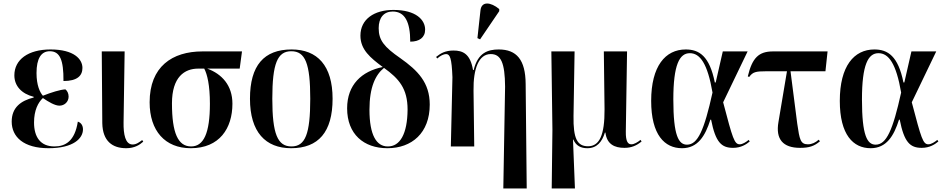

<svg xmlns="http://www.w3.org/2000/svg" viewBox="-20 -826 5328 1083"><path d="M254 10C395 10 448 -46 448 -96C448 -115 440 -133 419 -140C402 -30 349 0 287 0C208 0 172 -53 172 -135C172 -204 195 -248 222 -273C254 -251 290 -230 315 -230C344 -230 367 -252 367 -281C367 -300 359 -314 349 -322C318 -320 270 -305 222 -286C205 -305 186 -345 186 -414C186 -496 212 -537 261 -537C318 -537 339 -488 338 -369C416 -369 445 -399 445 -443C445 -492 398 -547 265 -547C139 -547 61 -490 61 -401C61 -341 102 -297 170 -280V-276C98 -258 46 -220 46 -140C46 -54 113 10 254 10Z M692 10C739 10 768 -9 788 -27L782 -36C767 -25 750 -11 728 -11C687 -11 676 -68 677 -135L683 -536H554L557 -131C559 -30 614 10 692 10Z M1056 10C1218 10 1291 -102 1291 -241C1291 -345 1231 -409 1149 -439H1332L1345 -536H1122C951 -536 824 -450 824 -249C824 -88 911 10 1056 10ZM1058 0C984 0 950 -76 950 -243C950 -392 1021 -439 1098 -439H1132C1149 -407 1164 -346 1164 -241C1164 -75 1129 0 1058 0Z M1622 10C1776 10 1856 -81 1856 -269C1856 -456 1770 -547 1625 -547C1469 -547 1390 -457 1390 -269C1390 -81 1478 10 1622 10ZM1624 0C1546 0 1516 -70 1516 -269C1516 -468 1545 -537 1623 -537C1702 -537 1730 -468 1730 -269C1730 -70 1702 0 1624 0Z M2165 10C2303 10 2404 -76 2404 -236C2404 -360 2337 -428 2238 -498C2147 -561 2116 -599 2116 -667C2116 -726 2145 -761 2195 -761C2264 -761 2294 -702 2294 -591C2345 -591 2378 -614 2378 -659C2378 -713 2328 -770 2199 -770C2091 -770 2013 -718 2013 -625C2013 -546 2069 -500 2139 -448C2020 -424 1938 -348 1938 -215C1938 -69 2032 10 2165 10ZM2167 0C2104 0 2064 -63 2064 -207C2064 -335 2098 -404 2146 -443C2231 -382 2279 -326 2279 -208C2278 -70 2236 1 2167 0Z M2688 -604 2796 -763V-775C2748 -815 2695 -821 2690 -766L2673 -611ZM2819 237H2951L2945 -353C2944 -489 2894 -547 2793 -547C2733 -547 2675 -529 2652 -431H2648C2633 -523 2590 -541 2538 -541C2491 -541 2465 -525 2440 -505L2446 -496C2464 -512 2483 -521 2496 -521C2518 -521 2528 -499 2532 -390L2523 0H2655L2651 -314C2649 -440 2681 -521 2748 -521C2806 -521 2828 -471 2829 -337Z M3092 237H3223L3212 -39H3214C3229 -4 3256 10 3293 10C3347 10 3376 -26 3392 -78H3395C3403 -12 3447 8 3502 8C3542 8 3571 -5 3599 -28L3593 -37C3576 -23 3556 -12 3542 -12C3523 -12 3509 -25 3510 -85L3517 -536H3386L3390 -210C3391 -63 3361 -1 3297 -1C3236 -1 3213 -44 3215 -172L3221 -536H3090L3096 -94Z M3827 10C3916 10 3958 -59 3987 -151H3991C4016 -24 4049 8 4115 8C4160 8 4190 -12 4209 -28L4203 -37C4190 -26 4169 -12 4153 -12C4122 -12 4113 -44 4059 -249L4197 -536H4057L4017 -361H4012C3982 -510 3924 -547 3848 -547C3733 -547 3653 -453 3653 -257C3653 -65 3729 10 3827 10ZM3855 -10C3808 -10 3778 -60 3778 -265C3778 -462 3813 -526 3871 -526C3929 -526 3971 -467 3999 -304C3952 -91 3916 -10 3855 -10Z M4493 8C4543 8 4572 -1 4605 -29L4598 -38C4580 -22 4560 -12 4537 -12C4495 -12 4490 -39 4477 -128L4439 -424H4636L4648 -536H4340C4260 -536 4223 -500 4198 -395L4206 -392C4226 -420 4243 -424 4302 -424H4419L4371 -138C4354 -41 4396 8 4493 8Z M4891 10C4980 10 5022 -59 5051 -151H5055C5080 -24 5113 8 5179 8C5224 8 5254 -12 5273 -28L5267 -37C5254 -26 5233 -12 5217 -12C5186 -12 5177 -44 5123 -249L5261 -536H5121L5081 -361H5076C5046 -510 4988 -547 4912 -547C4797 -547 4717 -453 4717 -257C4717 -65 4793 10 4891 10ZM4919 -10C4872 -10 4842 -60 4842 -265C4842 -462 4877 -526 4935 -526C4993 -526 5035 -467 5063 -304C5016 -91 4980 -10 4919 -10Z"/></svg>

Font: Noto Serif Display SemiCondensed SemiBold
Style: Regular
Weight: 600
Width: 4
Designer: Monotype Design Team
Foundry: Monotype Imaging Inc.
Version: Version 2.009